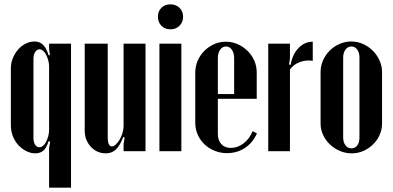

<svg xmlns="http://www.w3.org/2000/svg" viewBox="-20 -696 1808 884"><path d="M206 -495H307V168H206V-15L211 -44L204 -46Q194 -15 179.5 -2.5Q165 10 143 10Q121 10 100.5 -0.5Q80 -11 64 -28.5Q48 -46 39 -69.5Q30 -93 30 -119V-382Q30 -406 39 -428Q48 -450 63 -467.5Q78 -485 98 -495Q118 -505 139 -505Q162 -505 177.5 -490.5Q193 -476 204 -441L210 -443L206 -470ZM206 -390Q206 -405 202 -419Q198 -433 192 -444.5Q186 -456 178 -462.5Q170 -469 162 -469Q150 -469 142 -456.5Q134 -444 134 -424V-62Q134 -42 141.5 -30Q149 -18 161 -18Q170 -18 178 -24.5Q186 -31 192 -42.5Q198 -54 202 -68.5Q206 -83 206 -98Z M547 -65Q533 -26 514 -8Q495 10 467 10Q426 10 398 -20.5Q370 -51 370 -95V-495H476V-64Q476 -22 495 -22Q504 -22 513.5 -31Q523 -40 531 -53.5Q539 -67 544 -83.5Q549 -100 549 -115V-495H650V0H549V-34L554 -63Z M707 -619Q707 -644 723 -660Q739 -676 765 -676Q790 -676 806.5 -660Q823 -644 823 -619Q823 -594 806.5 -577.5Q790 -561 765 -561Q739 -561 723 -577.5Q707 -594 707 -619ZM815 -495V0H714V-495Z M879 -361Q879 -390 890 -416Q901 -442 920.5 -461.5Q940 -481 965.5 -492.5Q991 -504 1020 -504Q1049 -504 1074.5 -492.5Q1100 -481 1119.5 -462Q1139 -443 1150.5 -417.5Q1162 -392 1162 -363V-241H983V-79Q983 -50 999 -32.5Q1015 -15 1043 -15Q1074 -15 1101.5 -36Q1129 -57 1143 -92L1163 -82Q1144 -39 1108 -15Q1072 9 1025 9Q994 9 967.5 -2Q941 -13 921.5 -31.5Q902 -50 890.5 -75.5Q879 -101 879 -131ZM1058 -263V-429Q1058 -452 1047.5 -467Q1037 -482 1021 -482Q1004 -482 993.5 -467Q983 -452 983 -429V-263Z M1315 -495V-428L1311 -399L1318 -397Q1326 -445 1354 -474.5Q1382 -504 1420 -504V-416Q1389 -421 1360 -410Q1331 -399 1315 -376V0H1215V-495Z M1597 -505Q1626 -505 1651.5 -493.5Q1677 -482 1696.5 -462.5Q1716 -443 1727.5 -417.5Q1739 -392 1739 -364V-127Q1739 -100 1728 -75Q1717 -50 1697.5 -31Q1678 -12 1653 -1Q1628 10 1599 10Q1571 10 1545 -1Q1519 -12 1499 -31Q1479 -50 1467.5 -75Q1456 -100 1456 -127V-364Q1456 -393 1467.5 -418.5Q1479 -444 1498 -463Q1517 -482 1543 -493.5Q1569 -505 1597 -505ZM1598 -482Q1581 -482 1570.5 -467.5Q1560 -453 1560 -431V-63Q1560 -41 1570.5 -27Q1581 -13 1598 -13Q1615 -13 1625 -26.5Q1635 -40 1635 -63V-431Q1635 -454 1624.5 -468Q1614 -482 1598 -482Z"/></svg>

Font: Moniqa Extra Bold Narrow Heading
Style: Regular
Weight: 800
Width: 4
Designer: Rajesh Rajput
Foundry: Rajesh Rajput
Version: Version 1.000;December 15, 2022;FontCreator 14.0.0.2794 32-b